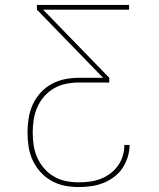

<svg xmlns="http://www.w3.org/2000/svg" viewBox="-20 -550 640 775"><path d="M298 205Q269 205 241 199.5Q213 194 188 180Q163 166 143.5 144.5Q124 123 112 97Q100 71 95.5 42.5Q91 14 91 -15Q91 -43 95.5 -72Q100 -101 112 -127.5Q124 -154 143.5 -175.5Q163 -197 188.5 -211Q214 -225 242.5 -230.5Q271 -236 300 -236H396L129 -511V-530H501V-511H154L421 -236V-217H300Q274 -217 248 -212Q222 -207 199 -194Q176 -181 158.5 -161Q141 -141 130.5 -117Q120 -93 116 -67Q112 -41 112 -15Q112 11 116 37Q120 63 130.5 86.5Q141 110 158.5 130Q176 150 198.5 163Q221 176 246.5 181Q272 186 298 186Q320 186 342.5 183Q365 180 386 172Q407 164 425 150.5Q443 137 456 119Q469 101 475.5 79Q482 57 482 35H503Q503 60 495.5 84Q488 108 474 129Q460 150 439.5 165Q419 180 396 189Q373 198 348 201.5Q323 205 298 205Z"/></svg>

Font: Iosevka Curly Thin Extended
Style: Regular
Weight: 100
Width: 7
Monospace: yes
Designer: Belleve Invis
Foundry: Belleve Invis
Version: Version 11.1.0; ttfautohint (v1.8.3)